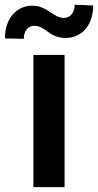

<svg xmlns="http://www.w3.org/2000/svg" viewBox="-59 -772 404 792"><path d="M78.8 0H207.4V-545.5H78.8ZM-38.7 -613.6 39.1 -611.9C39.1 -644.2 56.8 -665.8 82 -665.8C128.9 -665.8 143.5 -615.1 212.4 -615.4C275.6 -615.8 324.9 -664.8 325.6 -749.3L249.3 -752.5C248.9 -720.9 231.9 -698.2 204.9 -698.2C160.5 -697.8 136.4 -748.6 74.6 -748.6C11 -748.6 -38.7 -698.2 -38.7 -613.6Z"/></svg>

Font: Margiela Sans Semi Bold
Style: Regular
Weight: 600
Designer: Stefan Endress, Andreas Faust
Version: Version 1.100;FEAKit 1.0